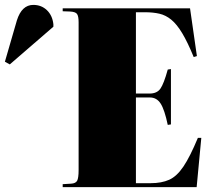

<svg xmlns="http://www.w3.org/2000/svg" viewBox="-219 -764 867 784"><path d="M37 0V-12L71 -14Q90 -15 96 -26Q102 -37 102 -70V-673Q102 -698 95.5 -707Q89 -716 66 -717L37 -718V-730H557L585 -535L572 -531Q547 -592 525 -628.5Q503 -665 480.5 -683.5Q458 -702 432 -708Q406 -714 373 -714H336V-382H392Q422 -382 436 -402Q450 -422 466 -480L479 -482V-256L466 -254Q453 -316 437 -341Q421 -366 393 -366H336V-16H396Q441 -16 472 -30Q503 -44 530 -84Q557 -124 589 -201H603L584 0ZM-179 -501 -199 -512 -150 -681Q-130 -744 -83 -744Q-50 -744 -27.5 -722.5Q-5 -701 -1 -665V-655Z"/></svg>

Font: Display Black
Style: Regular
Weight: 900
Designer: Latin by Veronika Burian and Jose Scaglione. Greek by Irene Vlachou. Cyrillic by Vera Evstafieva.
Foundry: TypeTogether
Version: Version 3.002